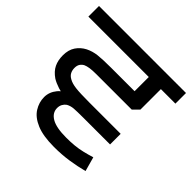

<svg xmlns="http://www.w3.org/2000/svg" viewBox="-170 -765 908 908"><g transform="rotate(45 284.0 -311.0)"><path d="M493 -196H255Q223 -196 191.5 -200.5Q160 -205 134 -213.5Q108 -222 90 -233Q61 -253 49 -278Q37 -303 37 -336Q37 -373 53.5 -397.5Q70 -422 97 -436Q123 -449 153.5 -452.5Q184 -456 239 -456H397V-551H-7V-622H575V-551H478V-414L449 -385H213Q186 -385 169.5 -382.5Q153 -380 142 -375Q131 -369 124.5 -359Q118 -349 118 -333Q118 -317 124.5 -304.5Q131 -292 146 -284Q163 -274 192.5 -270.5Q222 -267 283 -267H493ZM314 0Q241 0 197 -18.5Q153 -37 133.5 -68Q114 -99 114 -134Q114 -168 137.5 -196.5Q161 -225 210 -231L354 -196H314Q272 -196 252 -194.5Q232 -193 216 -184Q206 -177 200 -166Q194 -155 194 -141Q194 -109 225.5 -90.5Q257 -72 324 -72Q353 -72 378.5 -74.5Q404 -77 429 -83Q454 -89 480 -97L500 -25Q458 -14 412 -7Q366 0 314 0Z"/></g></svg>

Font: gurmukhi115
Style: Regular
Weight: 400
Designer: Jelle Bosma - Monotype Design Team
Foundry: Monotype Imaging Inc.
Version: Version 2.003